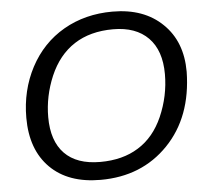

<svg xmlns="http://www.w3.org/2000/svg" viewBox="-51 -752 880 816"><g transform="rotate(-5 389.0 -344.0)"><path d="M458 -698Q592 -698 671 -621Q750 -545 750 -416Q747 -223 634.5 -106.5Q522 10 346 10Q208 10 131 -67Q54 -144 54 -280Q54 -397 105 -494Q157 -592 249 -645Q341 -698 458 -698ZM454 -623Q356 -623 288 -579Q220 -535 183 -449Q147 -364 147 -275Q147 -173 199 -119.5Q251 -66 351 -66Q447 -66 514 -108Q582 -150 619 -234Q657 -321 657 -414Q657 -515 604 -569Q551 -623 454 -623Z"/></g></svg>

Font: Libra Sans
Style: Italic
Weight: 400
Italic angle: -12°
Foundry: Context Ltd
Version: Version 1.002